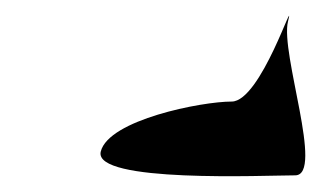

<svg xmlns="http://www.w3.org/2000/svg" viewBox="-20 -495 405 242"><path d="M107 -304C97 -264 315 -274 352 -274C389 -274 333 -428 343 -468C353 -508 309 -367 272 -367C234 -367 117 -344 107 -304Z"/></svg>

Font: Interstorm
Style: Obl
Weight: 400
Version: Version 0.7